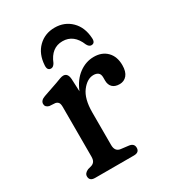

<svg xmlns="http://www.w3.org/2000/svg" viewBox="-169 -780 789 875"><g transform="rotate(-30 226.0 -343.0)"><path d="M205 -444 208 -377.5Q228.5 -428 264.5 -454.5Q300.5 -481 342.5 -481Q385.5 -481 411.2 -454.8Q437 -428.5 437 -383Q437 -349 422.2 -331.5Q407.5 -314 383.5 -314Q359 -314 346.2 -326.8Q333.5 -339.5 333.5 -361.5V-378Q333.5 -395.5 324.2 -402.8Q315 -410 300 -410Q266.5 -410 238.5 -373.2Q210.5 -336.5 210.5 -265V-93.5Q210.5 -59 239 -55.5L280 -50.5Q305.5 -47 305.5 -24.5Q305.5 0 276.5 0H72.5Q43.5 0 43.5 -24.5Q43.5 -41 65 -50.5L83.5 -55.5Q94.5 -59 100.5 -67.5Q106.5 -76 106.5 -93.5V-354Q106.5 -370.5 101.2 -377.2Q96 -384 86 -386L55 -388Q35.5 -393.5 35.5 -410Q35.5 -428.5 61 -437.5L136.5 -463.5Q149.5 -468.5 160.5 -472.5Q171.5 -476.5 179 -476.5Q202.5 -476.5 205 -444ZM254.5 -614Q195.5 -614 169.5 -548Q160.5 -532 148.5 -532Q128 -532 130 -559.5Q133.5 -617.5 168.2 -651.5Q203 -685.5 254.5 -685.5Q306 -685.5 340.8 -651.5Q375.5 -617.5 379 -559.5Q381 -532 360.5 -532Q348.5 -532 340 -548Q313.5 -614 254.5 -614Z"/></g></svg>

Font: Fraunces 9pt S100
Style: Regular
Weight: 400
Version: Version 1.000; ttfautohint (v1.8.3)